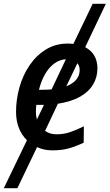

<svg xmlns="http://www.w3.org/2000/svg" viewBox="-38 -777 574 1005"><path d="M103 -43Q76 -69 61 -106.5Q46 -144 46 -192Q46 -257 64 -320.5Q82 -384 117 -435.5Q152 -487 202.5 -518Q253 -549 317 -549Q324 -549 331.5 -548.5Q339 -548 346 -547L447 -757H516L408 -530Q440 -513 456 -485Q472 -457 472 -419Q472 -373 449.5 -335Q427 -297 381.5 -271Q336 -245 265 -234L198 -92Q209 -84 224 -79Q239 -74 257 -74Q295 -74 328 -85Q361 -96 401 -116L400 -30Q362 -12 324.5 -1Q287 10 236 10Q212 10 192.5 5.5Q173 1 156 -7L53 208H-18ZM155 -151 192 -228H152Q151 -219 150.5 -210.5Q150 -202 150 -193Q150 -181 151.5 -170.5Q153 -160 155 -151ZM177 -307Q192 -307 205 -307.5Q218 -308 232 -309L307 -467Q274 -465 246 -444.5Q218 -424 197.5 -388Q177 -352 166 -307ZM309 -325Q331 -334 346.5 -346Q362 -358 370.5 -374.5Q379 -391 379 -411Q379 -421 376 -430Q373 -439 367 -446Z"/></svg>

Font: Noto Sans Display Medium
Style: Italic
Weight: 500
Italic angle: -12°
Designer: Monotype Design Team
Foundry: Monotype Imaging Inc.
Version: Version 2.003